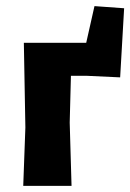

<svg xmlns="http://www.w3.org/2000/svg" viewBox="-20 -608 426 628"><path d="M56 0 63 -191 58 -468H262L289 -588L386 -581L373 -355H372L265 -360H212L208 -207L214 0Z"/></svg>

Font: Alegreya Sans SC ExtraBold
Style: Regular
Weight: 800
Designer: Juan Pablo del Peral
Foundry: Huerta Tipografica
Version: Version 2.007